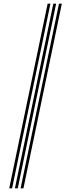

<svg xmlns="http://www.w3.org/2000/svg" viewBox="-20 -820 385 1040"><path d="M91.5 200 299.5 -800H314.8L107 200ZM30 200 238 -800H253.2L45.5 200ZM60.8 200 268.8 -800H284L76.2 200Z"/></svg>

Font: Big Shoulders Inline Display Medium
Style: Regular
Weight: 500
Designer: Patric King
Foundry: XO Type Co
Version: Version 1.000